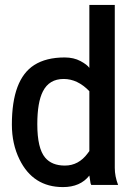

<svg xmlns="http://www.w3.org/2000/svg" viewBox="-20 -760 525 789"><path d="M347.2 -385.3Q298.8 -435.5 241.7 -435.5Q182.1 -435.5 156.2 -384.3Q133.3 -339.4 133.3 -249.5Q133.3 -150.4 165.5 -112.3Q192.9 -79.6 246.6 -79.6Q303.2 -79.6 340.3 -129.9Q346.7 -138.7 347.2 -139.2ZM451.7 -69.8Q451.7 -35.6 465.3 0H355Q353.5 -2.4 352.1 -6.8L347.2 -38.6Q310.1 8.8 238.8 8.8Q115.7 8.8 60.1 -105Q28.8 -168.5 28.8 -248Q28.8 -434.1 120.6 -492.7Q169.4 -523.9 245.6 -523.9Q283.2 -523.9 310.8 -509Q338.4 -494.1 347.2 -481V-739.7H451.7Z"/></svg>

Font: News Cycle
Style: Bold
Weight: 700
Version: Version 0.5.1